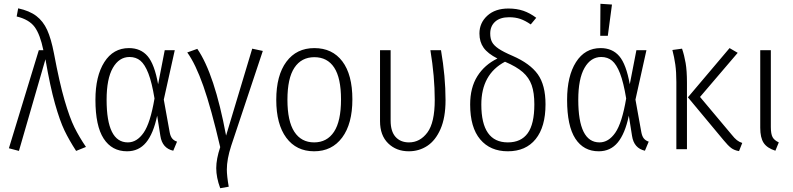

<svg xmlns="http://www.w3.org/2000/svg" viewBox="-20 -788 4188 1014"><path d="M265 -506Q294 -351 321 -258.5Q348 -166 373 -115.5Q398 -65 434 -12L382 9Q345 -48 320.5 -99Q296 -150 270.5 -240Q245 -330 220 -475L80 9L27 -5L185 -523H209Q192 -606 163 -645.5Q134 -685 68 -701L76 -744Q136 -731 172 -703.5Q208 -676 229 -630Q250 -584 265 -506Z M815 -343 850 -523H903L845 -262L876 -90Q880 -68 889.5 -56.5Q899 -45 915 -40L895 8Q837 -5 827 -70L810 -177Q790 -82 751.5 -35.5Q713 11 651 11Q571 11 527.5 -56Q484 -123 484 -261Q484 -386 531 -460Q578 -534 661 -534Q723 -534 759.5 -491.5Q796 -449 815 -343ZM543 -261Q543 -36 655 -36Q703 -36 738.5 -87Q774 -138 796 -268Q782 -353 763.5 -400.5Q745 -448 721.5 -467.5Q698 -487 664 -487Q609 -487 576 -429.5Q543 -372 543 -261Z M1174 -72 1312 -531 1368 -519 1201 -18Q1178 53 1178 107Q1178 141 1188 198L1143 206Q1122 149 1122 100Q1122 52 1143 -11Q1095 -217 1054 -333.5Q1013 -450 969 -511L1022 -530Q1113 -398 1174 -72Z M1841 -263Q1841 -134 1787 -61.5Q1733 11 1639 11Q1545 11 1492 -60.5Q1439 -132 1439 -261Q1439 -390 1492.5 -462Q1546 -534 1640 -534Q1735 -534 1788 -464Q1841 -394 1841 -263ZM1498 -261Q1498 -148 1534.5 -92Q1571 -36 1639 -36Q1707 -36 1744 -92Q1781 -148 1781 -263Q1781 -376 1745 -431Q1709 -486 1640 -486Q1572 -486 1535 -430.5Q1498 -375 1498 -261Z M2333 -259Q2333 -167 2306.5 -106.5Q2280 -46 2236.5 -17.5Q2193 11 2139 11Q2073 11 2030 -31Q1987 -73 1987 -148V-523H2043V-151Q2043 -94 2069 -65Q2095 -36 2140 -36Q2198 -36 2237 -88Q2276 -140 2276 -261Q2276 -383 2253 -523H2309Q2333 -384 2333 -259Z M2861 -237Q2861 -118 2809 -53.5Q2757 11 2662 11Q2569 11 2516 -52Q2463 -115 2463 -236Q2463 -325 2501 -385.5Q2539 -446 2607 -479Q2556 -505 2534 -536Q2512 -567 2512 -611Q2512 -667 2553.5 -705Q2595 -743 2665 -743Q2709 -743 2744 -731Q2779 -719 2812 -694L2783 -659Q2754 -679 2728 -688Q2702 -697 2669 -697Q2621 -697 2595 -673.5Q2569 -650 2569 -611Q2569 -584 2578.5 -566Q2588 -548 2613 -531Q2638 -514 2687 -493Q2779 -453 2820 -396Q2861 -339 2861 -237ZM2802 -237Q2802 -298 2788 -338Q2774 -378 2741 -407Q2708 -436 2647 -462Q2522 -396 2522 -236Q2522 -36 2662 -36Q2732 -36 2767 -84.5Q2802 -133 2802 -237Z M3306 -343 3341 -523H3394L3336 -262L3367 -90Q3371 -68 3380.5 -56.5Q3390 -45 3406 -40L3386 8Q3328 -5 3318 -70L3301 -177Q3281 -82 3242.5 -35.5Q3204 11 3142 11Q3062 11 3018.5 -56Q2975 -123 2975 -261Q2975 -386 3022 -460Q3069 -534 3152 -534Q3214 -534 3250.5 -491.5Q3287 -449 3306 -343ZM3034 -261Q3034 -36 3146 -36Q3194 -36 3229.5 -87Q3265 -138 3287 -268Q3273 -353 3254.5 -400.5Q3236 -448 3212.5 -467.5Q3189 -487 3155 -487Q3100 -487 3067 -429.5Q3034 -372 3034 -261ZM3212 -764 3190 -599H3150L3151 -768Z M3677 -276 3844 -77Q3859 -58 3871.5 -48Q3884 -38 3900 -33L3883 10Q3858 6 3841.5 -6.5Q3825 -19 3802 -47L3613 -274L3833 -534L3876 -509ZM3608 -352V0H3552V-355Q3552 -408 3546.5 -447Q3541 -486 3531 -524L3582 -531Q3594 -496 3601 -455Q3608 -414 3608 -352Z M4051 -117Q4051 -81 4060 -64Q4069 -47 4093 -36L4075 8Q4031 -6 4013 -33.5Q3995 -61 3995 -113V-523H4051Z"/></svg>

Font: Fira Sans Condensed Light
Style: Regular
Weight: 300
Width: 3
Designer: bBox Type GmbH & Carrois Corporate GbR & Edenspiekermann AG
Foundry: bBox Type GmbH & Carrois Corporate GbR & Edenspiekermann AG
Version: Version 4.301